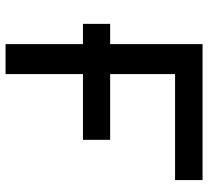

<svg xmlns="http://www.w3.org/2000/svg" viewBox="-49 -701 750 692"><g transform="rotate(90 326.0 -355.0)"><path d="M247 -279V0H139V-279H66V-377H139V-710H629V-611H247V-377H484V-279Z"/></g></svg>

Font: Geist Med
Style: Regular
Weight: 400
Designer: Basement.studio, Andrés Briganti, Mateo Zaragoza
Foundry: Basement.studio, Vercel, Andrés Briganti, Guido Ferreyra, Mateo Zaragoza
Version: Version 1.401